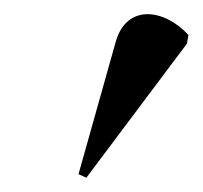

<svg xmlns="http://www.w3.org/2000/svg" viewBox="-20 -746 284 269"><path d="M101 -497 242 -685 244 -697C210 -734 157 -741 142 -687L90 -502Z"/></svg>

Font: Noto Serif Display ExtraCondensed Medium
Style: Italic
Weight: 500
Width: 2
Italic angle: -12°
Designer: Monotype Design Team
Foundry: Monotype Imaging Inc.
Version: Version 2.009